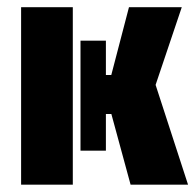

<svg xmlns="http://www.w3.org/2000/svg" viewBox="-20 -504 533 524"><path d="M269 -393.1H199.7V-92.8H269ZM178.7 -484.4H37.6V0H178.7ZM336.4 0H493.2L386.2 -329.1L272.9 -233.4ZM234.9 -299.3V-192.9H377.9L476.1 -484.4H332L283.7 -299.3Z"/></svg>

Font: Roboto Flex
Style: wght 700 wdth 25 opsz 34 GRAD 0.00 slnt 0.00 XTRA 468 XOPQ 96 YOPQ 79 YTLC 514 YTUC 712 YTAS 750 YTDE -203.00 YTFI 738
Weight: 700
Width: 1
Designer: Berlow after Robertson
Foundry: Google
Version: Version 3.100